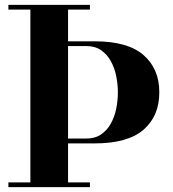

<svg xmlns="http://www.w3.org/2000/svg" viewBox="-20 -770 710 790"><path d="M240 -180V-200H335Q371 -200 395.8 -216.8Q420.5 -233.5 436 -261.5Q451.5 -289.5 458.2 -323Q465 -356.5 465 -390Q465 -423 458.2 -456.8Q451.5 -490.5 436 -518.5Q420.5 -546.5 395.8 -563.5Q371 -580.5 335 -580.5H240V-600H370Q505.5 -600 570.5 -543.5Q635.5 -487 635.5 -390Q635.5 -292.5 570.5 -236.2Q505.5 -180 370 -180ZM14.5 0V-19.5H350V0ZM105 0V-750H260V0ZM14.5 -730.5V-750H350V-730.5Z"/></svg>

Font: Bodoni Moda 11pt
Style: Bold
Weight: 700
Designer: Owen Earl
Foundry: indestructible type
Version: Version 2.004